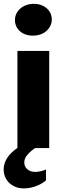

<svg xmlns="http://www.w3.org/2000/svg" viewBox="-20 -789 356 1023"><path d="M167 0Q143.1 16.1 126.2 35.4Q109.4 54.7 109.4 76.7Q109.4 85.9 112.8 95Q116.2 104 123.5 111.1Q130.9 118.2 141.8 122.6Q152.8 127 167.5 127Q180.7 127 197.5 123.3Q214.4 119.6 225.1 113.8V171.9Q216.8 179.7 203.9 187.5Q190.9 195.3 175.3 201.4Q159.7 207.5 142.3 211.2Q125 214.8 107.4 214.8Q82.5 214.8 62.7 206.8Q43 198.7 28.8 185.1Q14.6 171.4 7.1 153.1Q-0.5 134.8 -0.5 113.8Q-0.5 83 17.1 54.4Q34.7 25.9 72.8 -1V-517.6H242.2V0ZM155.3 -599.1Q133.3 -599.1 115.7 -605.5Q98.1 -611.8 85.7 -623Q73.2 -634.3 66.4 -649.4Q59.6 -664.6 59.6 -682.1Q59.6 -700.2 67.1 -715.8Q74.7 -731.4 87.9 -743.2Q101.1 -754.9 119.6 -761.7Q138.2 -768.6 160.2 -768.6Q181.6 -768.6 199.5 -762Q217.3 -755.4 229.7 -744.1Q242.2 -732.9 249 -717.8Q255.9 -702.6 255.9 -685.1Q255.9 -667 248.3 -651.4Q240.7 -635.7 227.5 -624Q214.4 -612.3 195.8 -605.7Q177.2 -599.1 155.3 -599.1Z"/></svg>

Font: Proza Libre
Style: Bold
Weight: 700
Designer: Jasper de Waard
Foundry: Jasper de Waard
Version: Version 1.000; ttfautohint (v1.4.1.8-43bc)